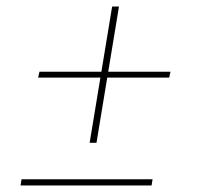

<svg xmlns="http://www.w3.org/2000/svg" viewBox="-20 -569 640 589"><path d="M276 -131H255L288 -331H97L101 -349H291L324 -549H345L312 -349H503L499 -331H309ZM43 0 46 -19H448L445 0Z"/></svg>

Font: Iosevka SS04 Thin Extended
Style: Italic
Weight: 100
Width: 7
Italic angle: -9°
Monospace: yes
Designer: Belleve Invis
Foundry: Belleve Invis
Version: Version 19.0.0; ttfautohint (v1.8.4)